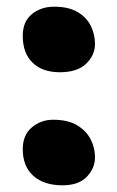

<svg xmlns="http://www.w3.org/2000/svg" viewBox="-20 -541 350 574"><path d="M159 -325Q107 -325 77.5 -353.5Q48 -382 48 -434Q48 -476 75 -498.5Q102 -521 142 -521Q185 -521 212 -505Q239 -489 251.5 -463.5Q264 -438 264 -410Q264 -376 237.5 -350.5Q211 -325 159 -325ZM167 13Q111 13 79.5 -15.5Q48 -44 48 -95Q48 -137 75 -160Q102 -183 139 -183Q183 -183 210.5 -166.5Q238 -150 251 -124.5Q264 -99 264 -71Q264 -38 239.5 -12.5Q215 13 167 13Z"/></svg>

Font: Shantell Sans Light
Style: Bold
Weight: 700
Version: Version 1.011;[c5ecc13dd]